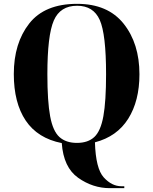

<svg xmlns="http://www.w3.org/2000/svg" viewBox="-20 -745 799 1001"><path d="M553 236H628V226H613Q563 226 521 180Q479 134 475 -3Q590 -33 648.5 -126Q707 -219 707 -358Q707 -518 624.5 -621.5Q542 -725 382 -725Q213 -725 132.5 -622.5Q52 -520 52 -359Q52 -209 114 -116.5Q176 -24 302 1Q311 128 387.5 182Q464 236 553 236ZM381 0Q324 0 290 -30.5Q256 -61 241.5 -138.5Q227 -216 227 -358Q227 -561 260.5 -638Q294 -715 382 -715Q467 -715 500 -641Q533 -567 533 -358Q533 -217 519 -139.5Q505 -62 472 -31Q439 0 381 0Z"/></svg>

Font: Noto Serif Display SemiCondensed Extra
Style: Regular
Weight: 800
Width: 4
Designer: Monotype Design Team
Foundry: Monotype Imaging Inc.
Version: Version 1.900